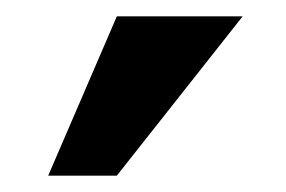

<svg xmlns="http://www.w3.org/2000/svg" viewBox="-20 -812 350 235"><path d="M123 -597H39L123 -792H277Z"/></svg>

Font: Repo
Style: DemiBold
Weight: 600
Designer: Stefan Peev
Foundry: Context Ltd
Version: Version 001.000